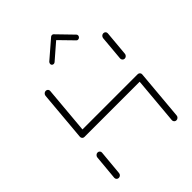

<svg xmlns="http://www.w3.org/2000/svg" viewBox="-198 -778 878 878"><g transform="rotate(-45 241.0 -339.5)"><path d="M49.6 -0.4Q43.3 -0.4 39.1 -4.8Q34.8 -9.3 35.2 -15.6L46.3 -136.3Q47 -142.6 51.9 -147Q56.7 -151.5 63 -151.5Q69.3 -151.5 73.5 -147Q77.8 -142.6 77 -136.3L65.9 -15.6Q65.6 -9.3 60.7 -4.8Q55.9 -0.4 49.6 -0.4ZM94.8 -518.5Q101.1 -518.5 105.4 -514.1Q109.6 -509.6 108.9 -503.3L87.4 -259.3Q87 -253 82 -248.5Q77 -244.1 70.7 -244.1Q64.4 -244.1 60.4 -248.5Q56.3 -253 56.7 -259.3L78.1 -503.3Q78.9 -509.6 83.7 -514.1Q88.5 -518.5 94.8 -518.5ZM443.3 -244.1H70.7L73.3 -274.8H445.9ZM445.9 -274.8Q452.2 -274.8 456.5 -270.2Q460.7 -265.6 460 -259.3L438.5 -15.6Q438.1 -9.3 433.3 -4.8Q428.5 -0.4 422.2 -0.4Q415.9 -0.4 411.7 -4.8Q407.4 -9.3 407.8 -15.6L429.3 -259.3Q430 -265.6 434.8 -270.2Q439.6 -274.8 445.9 -274.8ZM454.4 -367Q448.1 -367 443.9 -371.7Q439.6 -376.3 440 -382.6L450.7 -503.3Q451.5 -509.6 456.3 -514.1Q461.1 -518.5 467.4 -518.5Q473.7 -518.5 478 -514.1Q482.2 -509.6 481.5 -503.3L470.7 -382.6Q470.4 -376.3 465.6 -371.7Q460.7 -367 454.4 -367ZM295.2 -678.9Q300.4 -678.9 303.5 -675.7Q306.7 -672.6 306.7 -667.4Q306.7 -661.5 302.2 -657L216.7 -583Q213 -579.3 207.8 -579.3Q202.6 -579.3 199.3 -582.4Q195.9 -585.6 195.9 -590.4Q195.9 -596.7 200.4 -601.1L286.3 -675.2Q289.6 -678.9 295.2 -678.9ZM304.1 -674.8 375.6 -601.1Q378.9 -597.8 378.9 -593Q378.9 -587.4 374.6 -583.3Q370.4 -579.3 364.8 -579.3Q359.3 -579.3 356.7 -583L285.2 -656.3Z"/></g></svg>

Font: 26F Galaxy Sans Ultra Light
Style: Italic
Weight: 200
Italic angle: -5°
Designer: C₂₉H₂₅N₃O₅
Version: Version 1.200